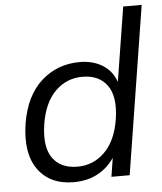

<svg xmlns="http://www.w3.org/2000/svg" viewBox="-53 -782 706 838"><g transform="rotate(-5 300.0 -363.5)"><path d="M237 9Q133 9 81 -63Q29 -135 49 -264Q69 -385 139 -448Q209 -511 307 -511Q366 -511 408 -484.5Q450 -458 466 -410L518 -736H599L482 0H402L415 -82Q386 -39 341 -15Q296 9 237 9ZM259 -57Q328 -57 378 -106Q428 -155 443 -249Q458 -346 422.5 -396Q387 -446 314 -446Q244 -446 194.5 -397Q145 -348 130 -254Q115 -156 150 -106.5Q185 -57 259 -57Z"/></g></svg>

Font: Mulish
Style: Italic
Weight: 400
Italic angle: -9°
Designer: Vernon Adams
Foundry: Vernon Adams
Version: Version 3.603; ttfautohint (v1.8.3)